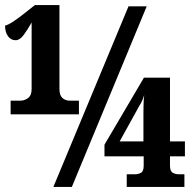

<svg xmlns="http://www.w3.org/2000/svg" viewBox="-45 -739 765 759"><path d="M-3 -287V-341H35Q52 -341 66 -351.5Q80 -362 80 -387V-650Q63 -620 48 -600Q33 -580 17 -580Q-2 -580 -13.5 -596Q-25 -612 -25 -638Q-14 -640 4.5 -652Q23 -664 41 -678L93 -719H190V-387Q190 -362 202 -351.5Q214 -341 231 -341H267V-287ZM166 0 463 -714H535L239 0ZM456 0V-50H488Q502 -50 512.5 -56Q523 -62 523 -84V-121H368V-167L524 -432H627V-180H686V-121H627V-84Q627 -62 638 -56Q649 -50 662 -50H684V0ZM428 -180H522V-294Q522 -310 522.5 -327Q523 -344 525 -363Q521 -350 516 -339Q511 -328 506 -321Z"/></svg>

Font: Noto Serif ExtraCondensed Black
Style: Regular
Weight: 900
Width: 2
Designer: Monotype Design Team
Foundry: Monotype Imaging Inc.
Version: Version 2.015; ttfautohint (v1.8.4.7-5d5b)